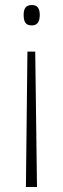

<svg xmlns="http://www.w3.org/2000/svg" viewBox="-20 -618 251 763"><path d="M138 -559C138 -584 129 -598 107 -598C81 -598 74 -582 74 -559C74 -531 82 -517 106 -517C129 -517 138 -532 138 -559ZM89 -413 83 125H127L120 -413Z"/></svg>

Font: Noto Sans Malayalam UI Condensed ExtraLight
Style: Regular
Weight: 200
Width: 3
Designer: Jelle Bosma - Monotype Design Team
Foundry: Monotype Imaging Inc.
Version: Version 2.104